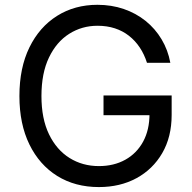

<svg xmlns="http://www.w3.org/2000/svg" viewBox="-20 -757 786 787"><path d="M385.3 9.8Q288.1 9.8 214.8 -35.6Q141.6 -81.1 100.6 -164.8Q59.6 -248.5 59.6 -363.3Q59.6 -479 100.6 -562.7Q141.6 -646.5 213.9 -691.9Q286.1 -737.3 379.4 -737.3Q437 -737.3 487.1 -720.2Q537.1 -703.1 576.7 -671.4Q616.2 -639.6 642.3 -595.9Q668.5 -552.2 678.2 -499.5H582.5Q571.3 -534.7 552.7 -562.5Q534.2 -590.3 508.5 -610.4Q482.9 -630.4 450.7 -640.9Q418.5 -651.4 379.9 -651.4Q315.9 -651.4 263.7 -618.4Q211.4 -585.4 180.7 -521.2Q149.9 -457 149.9 -363.3Q149.9 -270.5 180.9 -206.5Q211.9 -142.6 265.1 -109.4Q318.4 -76.2 385.3 -76.2Q446.8 -76.2 493.7 -102.3Q540.5 -128.4 566.7 -176.5Q592.8 -224.6 592.8 -290L620.6 -284.7H404.3V-365.7H683.6V-286.1Q683.6 -195.8 645 -129.4Q606.4 -63 539.3 -26.6Q472.2 9.8 385.3 9.8Z"/></svg>

Font: Inter Variable LoSnoCo
Style: Regular
Weight: 400
Designer: Rasmus Andersson
Foundry: rsms
Version: Version 4.000;git-a52131595; featfreeze: case,dlig,ss01,ss02